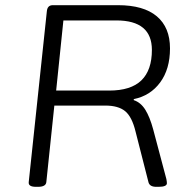

<svg xmlns="http://www.w3.org/2000/svg" viewBox="-20 -720 711 742"><path d="M119 2Q89 2 91 -16L161 -676Q163 -700 184 -700H436Q535 -700 586 -657Q637 -614 637 -533Q637 -453 599 -401.5Q561 -350 497 -337V-333Q524 -324 541.5 -296Q559 -268 572 -220L623 -28Q625 -17 625 -12Q625 2 593 2H584Q559 2 554 -15L504 -211Q490 -269 463.5 -290.5Q437 -312 387 -312H190L159 -16Q157 2 127 2ZM197 -370H402Q486 -370 526.5 -409.5Q567 -449 567 -527Q567 -641 430 -641H225Z"/></svg>

Font: Asap Semi Expanded Semi Expanded Light
Style: Italic
Weight: 300
Width: 6
Italic angle: -6°
Designer: Pablo Cosgaya
Foundry: Omnibus-Type
Version: Version 3.001; ttfautohint (v1.8.4.7-5d5b)